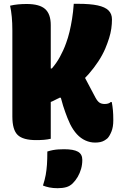

<svg xmlns="http://www.w3.org/2000/svg" viewBox="-20 -730 640 1010"><path d="M402 -368Q422 -330 442.5 -291.5Q463 -253 483 -215Q493 -197 503.5 -190Q514 -183 531 -183Q541 -183 549 -185.5Q557 -188 562 -193H568Q570 -182 571.5 -171.5Q573 -161 574 -150Q575 -139 575.5 -126.5Q576 -114 576 -97Q576 -62 566.5 -38.5Q557 -15 546 -3Q538 4 528.5 9.5Q519 15 507 17.5Q495 20 480 20Q454 20 429.5 9Q405 -2 385 -23.5Q365 -45 349 -77Q341 -94 335 -109Q329 -124 323.5 -139.5Q318 -155 312 -173.5Q306 -192 300 -216H266ZM390 -710Q455 -710 494 -701.5Q533 -693 551 -675Q569 -657 569 -628Q569 -604 565.5 -579.5Q562 -555 554 -529.5Q546 -504 534 -475Q519 -440 496.5 -406Q474 -372 447 -341Q420 -310 389 -283.5Q358 -257 324.5 -235Q291 -213 257.5 -198Q224 -183 193 -176L194 -370H253Q265 -384 275.5 -399Q286 -414 295 -430.5Q304 -447 312.5 -465.5Q321 -484 328 -504Q338 -531 345.5 -562Q353 -593 359 -630Q365 -667 368 -710ZM33 -700Q54 -705 75.5 -707Q97 -709 120 -709Q188 -709 217.5 -682.5Q247 -656 247 -598Q247 -524 247 -449Q247 -374 247 -299.5Q247 -225 247 -150Q247 -75 247 0Q229 4 211 5.5Q193 7 170 7Q101 7 73 -20Q45 -47 45 -117Q45 -184 45 -258Q45 -332 45 -411Q45 -490 45 -570Q45 -609 42 -641Q39 -673 33 -700ZM229 67Q245 62 258.5 59.5Q272 57 286.5 56Q301 55 317 55Q367 55 390 68Q413 81 413 111Q413 136 406.5 158.5Q400 181 389 200Q378 219 363 234Q348 249 328.5 254.5Q309 260 283 260Q259 260 239.5 256Q220 252 206 246Q216 215 220.5 190Q225 165 227 136.5Q229 108 229 67Z"/></svg>

Font: Recursive Casual Black
Style: Regular
Weight: 900
Version: Version 1.047